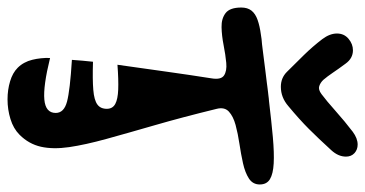

<svg xmlns="http://www.w3.org/2000/svg" viewBox="-250 -728 970 510"><g transform="rotate(90 235.0 -473.0)"><path d="M244 -8Q218.5 -8 196 -14.8Q173.5 -21.5 160 -35Q152 -43 146.8 -52.8Q141.5 -62.5 138.8 -73.8Q136 -85 134.8 -97Q133.5 -109 134 -121Q209 -102.5 244.5 -105.8Q280 -109 280 -136Q280 -158 250 -166Q220 -174 139 -179Q140 -191 141.2 -207Q142.5 -223 144 -235Q191 -233.5 218.5 -235.8Q246 -238 257.8 -246.8Q269.5 -255.5 269 -273Q268.5 -287.5 256 -294.2Q243.5 -301 217.8 -302Q192 -303 152 -300Q162 -370.5 170.5 -431.2Q179 -492 188 -549Q192.5 -575 180.5 -583Q168.5 -591 147 -589Q125.5 -587 100.2 -582Q75 -577 52.2 -576.5Q29.5 -576 14.8 -587.2Q0 -598.5 0 -629Q0 -645.5 8.2 -656Q16.5 -666.5 32.8 -672.2Q49 -678 72 -681Q77.5 -682 84 -682.8Q90.5 -683.5 97.5 -684Q107.5 -685 115.2 -686.2Q123 -687.5 129.5 -688Q148 -690.5 164.8 -692.5Q181.5 -694.5 201.5 -697Q205 -697.5 208.8 -698Q212.5 -698.5 216.8 -699Q221 -699.5 225 -700Q229.5 -700.5 233.8 -701Q238 -701.5 241.8 -702Q245.5 -702.5 248 -702.5Q303 -709 344.8 -712.8Q386.5 -716.5 414.2 -715Q442 -713.5 456 -705Q470 -696.5 470 -678Q470 -659.5 454.2 -649.2Q438.5 -639 413.8 -633.5Q389 -628 362 -624Q335 -620 312 -613.8Q289 -607.5 276.5 -596Q264 -584.5 269 -564Q291.5 -472 312.5 -399.5Q333.5 -327 349 -270.8Q364.5 -214.5 370.8 -171.8Q377 -129 369.8 -96.8Q362.5 -64.5 338 -40Q321.5 -23.5 296.2 -15.8Q271 -8 244 -8ZM225 -624Q213 -624 206 -630Q199 -636 199 -647Q199 -658.5 205.8 -665.2Q212.5 -672 223 -672Q234.5 -672 240.8 -665.8Q247 -659.5 247 -651Q247 -638.5 240.5 -631.2Q234 -624 225 -624ZM275 -27 281 -103Q297.5 -101 308.2 -97.5Q319 -94 324.2 -87.2Q329.5 -80.5 329.5 -68Q329.5 -48.5 323.5 -39.5Q317.5 -30.5 305.5 -28.2Q293.5 -26 275 -27ZM282 -434 264 -368Q249.5 -372 240.5 -376Q231.5 -380 227.5 -386Q223.5 -392 223.5 -400.5Q223.5 -421 230.5 -429Q237.5 -437 250.5 -437.2Q263.5 -437.5 282 -434ZM330 -925Q347.5 -938 364 -938Q377.5 -938 386.8 -929.5Q396 -921 396 -907Q396 -886.5 379 -868Q347.5 -833.5 322.5 -808.5Q297.5 -783.5 262 -754Q239 -734 210.5 -734Q187 -734 171 -750Q148.5 -772.5 126 -795.5Q103.5 -818.5 84 -844Q69 -864 69 -883Q69 -902 83 -913.8Q97 -925.5 113.5 -925.5Q135 -925.5 149 -906Q163.5 -886.5 173.2 -872Q183 -857.5 192 -847Q199.5 -839 208.8 -836Q218 -833 230 -842Q247.5 -855 275 -879.5Q302.5 -904 330 -925Z"/></g></svg>

Font: Kablammo
Style: Regular
Weight: 400
Designer: Travis Kochel, Lizy Gershenzon, Daria Petrova, Ethan Cohen
Foundry: Vectro Type Foundry
Version: Version 1.002